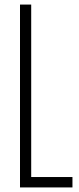

<svg xmlns="http://www.w3.org/2000/svg" viewBox="-20 -820 345 840"><path d="M67.5 0V-800H116.5V-45.5H297V0Z"/></svg>

Font: Big Shoulders Text Thin ExtraLight
Style: Regular
Weight: 250
Version: Version 2.002